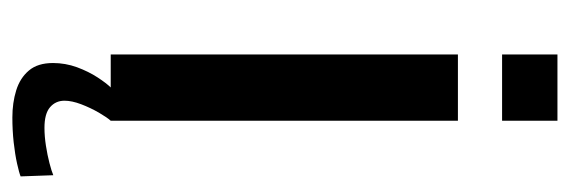

<svg xmlns="http://www.w3.org/2000/svg" viewBox="-340 -458 966 326"><g transform="rotate(90 143.0 -295.0)"><path d="M72.5 -758.5V-664.5H185V-758.5ZM72.5 0H185V-589.5H72.5ZM179.5 167Q201 167 221.5 164.8Q242 162.5 257.8 159Q273.5 155.5 279.5 153L277.5 97.5Q270.5 100.5 257 104Q243.5 107.5 227.5 110Q211.5 112.5 197 112.5Q173 112.5 162 103Q151 93.5 151 78.5Q151 66 157 50.2Q163 34.5 171.2 20.2Q179.5 6 185 0H128.5Q121.5 7 111.5 22.2Q101.5 37.5 94.2 57.2Q87 77 87 98Q87 124 99.8 139Q112.5 154 133.5 160.5Q154.5 167 179.5 167Z"/></g></svg>

Font: Anybody Expanded
Style: Regular
Weight: 400
Width: 7
Version: Version 1.113;gftools[0.9.25]